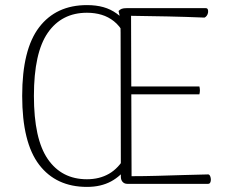

<svg xmlns="http://www.w3.org/2000/svg" viewBox="-20 -721 915 753"><path d="M483 -71Q469 -51 452 -35.5Q435 -20 415.5 -9.5Q396 1 372.5 6.5Q349 12 321 12Q200 12 133.5 -75Q67 -162 67 -345Q67 -527 133.5 -614Q200 -701 321 -701Q357 -701 385.5 -693Q414 -685 437.5 -668Q461 -651 479 -627L465 -591Q449 -620 427 -637.5Q405 -655 378.5 -663Q352 -671 321 -671Q222 -671 167.5 -592.5Q113 -514 113 -345Q113 -176 167.5 -97Q222 -18 321 -18Q370 -18 407.5 -39.5Q445 -61 471 -107ZM479 0Q468 0 461 -7.5Q454 -15 454 -28L453 -592Q453 -622 451 -643Q449 -664 445 -678Q451 -684 457.5 -686.5Q464 -689 476 -689H787Q793 -689 795 -684Q797 -679 796 -672Q795 -665 791 -659.5Q787 -654 782 -652Q709 -655 639.5 -656.5Q570 -658 494 -659L496 -30Q546 -30 597.5 -31.5Q649 -33 699 -34.5Q749 -36 797 -37Q802 -36 804.5 -29.5Q807 -23 807 -16.5Q807 -10 804.5 -5Q802 0 796 0ZM487 -351V-382H762Q764 -374 764 -366.5Q764 -359 762 -351Z"/></svg>

Font: Arima Thin ExtraLight
Style: Regular
Weight: 250
Version: Version 1.100